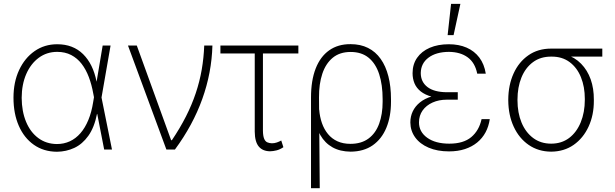

<svg xmlns="http://www.w3.org/2000/svg" viewBox="-20 -785 3229 1008"><path d="M278.8 11.7Q209 11.2 157.7 -24.9Q106.4 -61 78.6 -124.8Q50.8 -188.5 50.8 -272Q50.8 -354 80.3 -417.2Q109.9 -480.5 161.6 -516.6Q213.4 -552.7 280.3 -552.7Q363.8 -552.7 416.3 -500.7Q468.8 -448.7 486.8 -356.9H502L512.7 -274.4L567.9 0H526.9L469.7 -293.5Q461.4 -340.3 446.3 -380.4Q431.2 -420.4 408.4 -450Q385.7 -479.5 353.8 -496.1Q321.8 -512.7 280.3 -512.7Q225.6 -512.7 183.6 -481.7Q141.6 -450.7 117.9 -396.5Q94.2 -342.3 93.8 -271.5Q94.2 -200.2 116.9 -145.5Q139.6 -90.8 181.2 -60.1Q222.7 -29.3 278.8 -28.8Q315.4 -28.8 346.7 -43.2Q377.9 -57.6 402.3 -85.7Q426.8 -113.8 443.8 -155Q460.9 -196.3 469.2 -249.5L519 -545.9H560.5L512.7 -271.5L502.4 -187H489.3Q475.1 -115.7 443.8 -72Q412.6 -28.3 370.1 -8.5Q327.6 11.2 278.8 11.7Z M853.5 0 651.9 -545.9H698.2L878.4 -48.8H882.3Q924.8 -111.8 956.1 -173.3Q987.3 -234.9 1007.8 -296.1Q1028.3 -357.4 1039.1 -419.7Q1049.8 -481.9 1052.2 -545.9H1095.2Q1091.3 -402.8 1042 -265.4Q992.7 -127.9 898.4 0Z M1546.4 -545.9V-504.4H1137.2V-545.9ZM1317.4 -545.9H1360.4V-98.6Q1360.8 -71.3 1366.7 -56.9Q1372.6 -42.5 1383.3 -37.8Q1394 -33.2 1407.2 -32.7Q1420.9 -32.7 1433.6 -37.1Q1446.3 -41.5 1456.5 -47.4L1467.8 -12.2Q1449.7 0 1432.1 4.4Q1414.6 8.8 1397.9 9.3Q1358.9 8.8 1338.4 -15.9Q1317.9 -40.5 1317.4 -93.8Z M1612.8 203.1V-272.9Q1612.8 -362.3 1637.2 -425Q1661.6 -487.8 1708.3 -520.8Q1754.9 -553.7 1820.8 -553.2Q1872.6 -553.2 1912.1 -533.4Q1951.7 -513.7 1978.5 -475.8Q2005.4 -438 2019 -384.5Q2032.7 -331.1 2032.7 -264.2V-250.5Q2032.7 -172.9 2008.3 -114Q1983.9 -55.2 1936.8 -22.2Q1889.6 10.7 1820.8 11.2Q1765.6 10.7 1725.8 -11.5Q1686 -33.7 1661.9 -75.7Q1637.7 -117.7 1627.9 -178.2L1655.8 -209.5Q1658.7 -171.4 1670.2 -138.7Q1681.6 -106 1701.9 -81.3Q1722.2 -56.6 1751.7 -43.2Q1781.2 -29.8 1819.8 -29.8Q1877.4 -29.8 1915 -57.9Q1952.6 -85.9 1970.7 -136Q1988.8 -186 1988.8 -250.5V-264.2Q1988.8 -339.8 1970.7 -395.5Q1952.6 -451.2 1915.5 -481.7Q1878.4 -512.2 1820.8 -512.2Q1763.7 -512.2 1726.8 -481.7Q1689.9 -451.2 1672.1 -397.5Q1654.3 -343.8 1654.8 -273.4L1658.7 203.1Z M2333 -290H2383.3V-261.7H2325.7Q2284.2 -261.7 2251 -246.8Q2217.8 -231.9 2198.7 -205.1Q2179.7 -178.2 2179.7 -142.6Q2179.7 -92.8 2222.9 -61.8Q2266.1 -30.8 2338.9 -30.8Q2413.1 -30.8 2454.1 -65.2Q2495.1 -99.6 2508.3 -159.7H2551.3Q2545.9 -121.6 2529.3 -90.6Q2512.7 -59.6 2485.4 -37.1Q2458 -14.6 2420.9 -2.4Q2383.8 9.8 2337.4 9.8Q2275.9 9.8 2230.2 -9.8Q2184.6 -29.3 2159.7 -63.7Q2134.8 -98.1 2134.3 -142.1Q2134.3 -173.8 2147 -200.4Q2159.7 -227.1 2184.6 -247.3Q2209.5 -267.6 2246.6 -278.8Q2283.7 -290 2333 -290ZM2383.3 -267.6H2333Q2282.7 -267.6 2247.1 -277.3Q2211.4 -287.1 2189 -304.9Q2166.5 -322.8 2156.2 -347.2Q2146 -371.6 2146 -400.9Q2146 -447.3 2169.7 -481.4Q2193.4 -515.6 2236.3 -534.2Q2279.3 -552.7 2336.4 -552.7Q2389.2 -552.7 2429.9 -534.9Q2470.7 -517.1 2496.6 -482.7Q2522.5 -448.2 2530.3 -398.4H2485.4Q2474.1 -455.6 2435.5 -483.9Q2397 -512.2 2336.4 -512.7Q2269.5 -512.2 2229.7 -482.4Q2189.9 -452.6 2189 -401.9Q2189 -355 2224.1 -328.1Q2259.3 -301.3 2325.7 -300.8H2383.3ZM2330.1 -600.6 2348.1 -764.6H2397L2361.3 -600.6Z M2648.4 -258.3V-262.2Q2648.9 -338.9 2676.3 -399.2Q2703.6 -459.5 2753.9 -494.6Q2804.2 -529.8 2873 -529.8Q2885.7 -527.3 2896.5 -522.5Q2907.2 -517.6 2919.2 -511.5Q2931.2 -505.4 2949.2 -499.5Q2997.6 -484.4 3030.8 -450.4Q3064 -416.5 3081.1 -368.4Q3098.1 -320.3 3097.7 -261.2V-256.3Q3098.1 -181.2 3070.1 -120.4Q3042 -59.6 2991.7 -24.4Q2941.4 10.7 2873.5 11.2Q2806.2 10.7 2755.6 -24.2Q2705.1 -59.1 2677 -119.9Q2648.9 -180.7 2648.4 -258.3ZM2696.8 -262.2V-258.3Q2696.8 -193.4 2718 -141.8Q2739.3 -90.3 2779.1 -60.5Q2818.8 -30.8 2873.5 -30.8Q2928.2 -30.8 2967.8 -60.5Q3007.3 -90.3 3028.8 -142.8Q3050.3 -195.3 3050.3 -261.2V-266.1Q3050.3 -329.1 3030 -379.4Q3009.8 -429.7 2970.5 -459Q2931.2 -488.3 2875 -487.8Q2817.9 -488.3 2778.1 -458.7Q2738.3 -429.2 2717.5 -377.9Q2696.8 -326.7 2696.8 -262.2ZM3142.1 -529.8V-487.8H2873V-529.8Z"/></svg>

Font: Inter Tight ExtraLight
Style: Regular
Weight: 250
Designer: Rasmus Andersson
Foundry: rsms
Version: Version 3.004